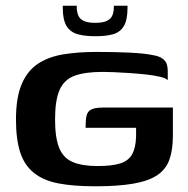

<svg xmlns="http://www.w3.org/2000/svg" viewBox="-20 -647 659 673"><path d="M314 6Q238 6 185.5 -4Q133 -14 99.5 -40.5Q66 -67 51 -112.5Q36 -158 36 -228Q36 -305 56 -352Q76 -399 113 -423.5Q150 -448 202 -456.5Q254 -465 319 -465Q383 -465 434.5 -462.5Q486 -460 515 -454Q539 -450 550.5 -441Q562 -432 565 -421Q568 -410 568 -399V-366Q562 -373 540.5 -378Q519 -383 491 -386Q463 -389 433.5 -391Q404 -393 379 -394Q354 -395 340 -395Q278 -395 241.5 -381.5Q205 -368 189 -332Q173 -296 173 -228Q173 -164 187.5 -128.5Q202 -93 235 -79Q268 -65 322 -65Q372 -65 401 -74Q430 -83 443 -106Q456 -129 457 -169Q457 -180 457 -187.5Q457 -195 457 -199H280Q280 -227 283.5 -242Q287 -257 300.5 -263.5Q314 -270 343 -270H586V-171Q586 -122 574 -88Q562 -54 532 -33.5Q502 -13 448.5 -3.5Q395 6 314 6ZM315 -520Q278 -520 252.5 -527Q227 -534 213.5 -555.5Q200 -577 200 -620V-627H249V-622Q249 -608 253.5 -595Q258 -582 272 -574.5Q286 -567 314 -567Q342 -567 356 -574.5Q370 -582 374.5 -594.5Q379 -607 379 -622V-627H427V-620Q427 -577 414 -555.5Q401 -534 376.5 -527Q352 -520 315 -520Z"/></svg>

Font: Genos SemiBold
Style: Regular
Weight: 600
Designer: Robert E. Leuschke
Foundry: Robert E. Leuschke
Version: Version 1.010